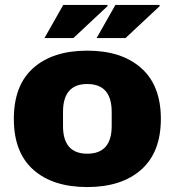

<svg xmlns="http://www.w3.org/2000/svg" viewBox="-20 -745 707 777"><path d="M115 -470Q194 -540 333 -540Q472 -540 551.5 -469.5Q631 -399 631 -264Q631 -129 551.5 -58.5Q472 12 333 12Q194 12 115 -58Q36 -128 36 -264Q36 -400 115 -470ZM333 -405Q235 -405 235 -292V-235Q235 -123 333 -123Q432 -123 432 -235V-292Q432 -405 333 -405ZM414 -725 416 -721 277 -591H160L236 -725ZM625 -725 627 -721 488 -591H371L447 -725Z"/></svg>

Font: Archicoco
Style: Regular
Weight: 400
Designer: Hector Gatti
Foundry: Hector Gatti
Version: 1.002